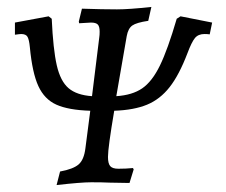

<svg xmlns="http://www.w3.org/2000/svg" viewBox="-20 -525 651 553"><path d="M591 -460 584 -426Q578 -427 569 -427Q551 -427 541.5 -415.5Q532 -404 520 -372Q496 -309 468.5 -274Q441 -239 403.5 -223.5Q366 -208 309 -206Q291 -100 291 -73Q291 -54 297.5 -46.5Q304 -39 321 -39Q343 -39 363 -41L365 -37L353 2L295 1Q276 0 243 0Q213 0 143 8L153 -31Q191 -38 206.5 -51.5Q222 -65 226 -98L240 -206Q177 -208 142.5 -223.5Q108 -239 90.5 -277Q73 -315 66 -389Q64 -410 59.5 -418.5Q55 -427 41 -427Q37 -427 23 -425V-460L120 -478L129 -471Q133 -383 143.5 -337Q154 -291 177.5 -271Q201 -251 245 -248L266 -418Q267 -424 267 -434Q267 -449 261.5 -454.5Q256 -460 242 -460L208 -458L207 -463L216 -500Q276 -498 317 -498Q351 -498 416 -505L407 -465Q373 -460 361 -451.5Q349 -443 345 -421L315 -248Q361 -251 389.5 -270.5Q418 -290 440.5 -336Q463 -382 489 -471L500 -478Z"/></svg>

Font: Alegreya SC
Style: Italic
Weight: 400
Italic angle: -7°
Designer: Juan Pablo del Peral
Foundry: Huerta Tipografica
Version: Version 2.007; ttfautohint (v1.6)